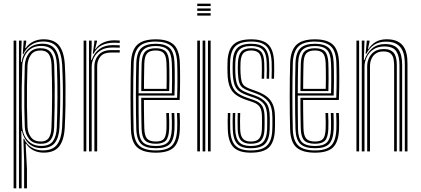

<svg xmlns="http://www.w3.org/2000/svg" viewBox="-20 -820 2278 1040"><path d="M110.7 200V53.6L106.7 -68.2H110.5Q123.8 -37.7 151 -21.5Q178.1 -5.3 211.1 -5.3Q267 -5.3 290 -38Q313.1 -70.7 316.3 -129.7Q319.4 -190.5 320.3 -246.7Q321.3 -302.8 320.4 -357.6Q319.6 -412.3 316.7 -469Q313.2 -531.1 289.7 -563.2Q266.3 -595.2 212.9 -595.2Q175.2 -595.2 147 -575.6Q118.8 -556 106.7 -526H103.4L108.2 -600H122L122 -593.3L116.7 -559.8H119.7Q134.2 -582.1 159.7 -594.7Q185.2 -607.2 215.9 -607.2Q273.3 -607.2 300.2 -573.2Q327 -539.3 331.2 -469.1Q334.1 -415.9 334.8 -360.7Q335.5 -305.4 334.6 -248Q333.6 -190.6 330.8 -130.3Q327.1 -60.8 300.6 -27Q274.2 6.8 215.9 6.8Q186.7 6.8 161.6 -5.5Q136.6 -17.8 122.3 -40.6H118.9L126 94.3V200ZM53.7 200V-600H68.2V200ZM82.7 200V-600H97.2L93.8 -484.2L97.2 -484.2Q103.9 -528.1 133.5 -555.7Q163.2 -583.2 209.4 -583.2Q255.1 -583.2 277.1 -555.4Q299.1 -527.5 302.5 -468.8Q305.3 -413.5 306 -358.9Q306.8 -304.3 305.8 -247.8Q304.9 -191.3 302.1 -129.8Q299.3 -74.7 277.4 -46.5Q255.4 -18.3 205.7 -17.5Q162.6 -17 135.1 -43.3Q107.7 -69.7 98.8 -110.3H95.4L97.2 6.4V200ZM203.5 -29.6Q248.6 -29.6 267.1 -55.8Q285.5 -81.9 287.6 -128.8Q290.7 -210.8 291.1 -294Q291.6 -377.3 288.2 -467.8Q285.9 -521.4 265.9 -546.3Q245.8 -571.2 202.8 -571.2Q169.4 -571.2 147.1 -555.9Q124.8 -540.6 113.3 -516.2Q101.7 -491.8 100.6 -464.3Q98.5 -403.2 97.7 -345.8Q96.9 -288.4 97.6 -235.3Q98.4 -182.3 100.4 -134Q101.9 -107.5 113.5 -83.6Q125.2 -59.7 147.6 -44.7Q170.1 -29.6 203.5 -29.6ZM201.4 -41.2Q157.6 -41.2 136.8 -68.5Q115.9 -95.8 114.3 -133.6Q112.3 -185.6 111.6 -239.9Q110.9 -294.3 111.7 -350.6Q112.4 -406.8 114.3 -464.2Q116 -504.6 136.9 -531.6Q157.9 -558.7 199.4 -558.7Q237.6 -558.7 254.9 -536.2Q272.1 -513.8 273.7 -468.6Q275.8 -411 276.3 -356.1Q276.7 -301.1 276 -245.4Q275.3 -189.7 273.3 -130.2Q271.8 -85.8 255.3 -63.5Q238.9 -41.2 201.4 -41.2ZM201.2 -53.4Q230.1 -53.4 243.7 -72.1Q257.3 -90.9 258.8 -130.6Q262.1 -219.2 262.2 -299.1Q262.4 -379 259.2 -468.6Q257.9 -507.2 244.1 -526.9Q230.3 -546.6 199.2 -546.6Q164.1 -546.6 147.2 -522.5Q130.4 -498.3 128.8 -464.1Q126.8 -411.3 126.1 -355.9Q125.3 -300.4 126 -244.4Q126.8 -188.3 128.8 -133.6Q130.3 -100.2 147.8 -76.8Q165.3 -53.4 201.2 -53.4Z M462 0V-600H476.4L476.5 -565L473.2 -495.8H476.9Q490.5 -534.4 519 -554.9Q547.4 -575.5 589.8 -575.5Q600.3 -575.5 611.2 -575.2Q622 -575 628.6 -574.6V-561.8Q621.5 -562.1 609.9 -562.3Q598.3 -562.6 587.4 -562.6Q549.8 -562.6 525.1 -547Q500.5 -531.4 488.6 -507.5Q476.7 -483.7 476.7 -459V0ZM433 0V-600H447.5V0ZM491.2 0V-460.1Q491.2 -497.3 514.3 -522.9Q537.5 -548.5 581.7 -548.5Q593.6 -548.5 605.6 -548.5Q617.6 -548.5 628.6 -548.5V-535.5Q617.6 -535.6 605.4 -535.6Q593.2 -535.5 581.7 -535.5Q542.5 -535.5 524.5 -514.4Q506.4 -493.3 506.4 -461.2V0ZM482.6 -528.8 490.7 -587.4V-600H505.4L505.5 -595.6L495.2 -554.2H497.9Q512.1 -577.1 539.1 -589.3Q566.2 -601.5 595.5 -601.5Q602.5 -601.5 610.7 -601.3Q618.9 -601.1 628.6 -600.4V-587.5Q620.2 -588.2 612.3 -588.4Q604.4 -588.6 596.3 -588.6Q559.4 -588.6 531.3 -574.6Q503.2 -560.6 486.8 -528.8Z M824.5 7Q756.8 7 724.3 -20.9Q691.8 -48.9 689.3 -118.4Q688.3 -153.8 687.7 -199.9Q687 -246 687 -295.9Q687 -345.7 687.7 -393.5Q688.3 -441.3 689.5 -480Q692.2 -547.6 723.4 -577.3Q754.6 -607 823.7 -607Q888.6 -607 919.9 -579.1Q951.2 -551.1 954.1 -482.1Q954.7 -468.3 955.1 -447.1Q955.5 -425.9 955.5 -399.2Q955.6 -372.4 955.1 -341.7Q954.6 -311 953.1 -278.3H759.5Q759.6 -250.1 759.8 -223.3Q760.1 -196.5 760.5 -171.5Q761 -146.5 761.7 -123.3Q763 -84.7 776.6 -69Q790.3 -53.4 824.5 -53.4Q855.6 -53.4 867.8 -67.9Q879.9 -82.4 881.7 -121.9Q882.4 -137.4 882.1 -159.8Q881.9 -182.1 880.7 -208H895.2Q896.4 -181 896.6 -159.3Q896.9 -137.6 896.2 -121.3Q894.3 -75.9 878.4 -58.6Q862.5 -41.3 824.5 -41.3Q783.2 -41.3 765.8 -59.3Q748.4 -77.3 746.9 -122Q746.4 -143.4 745.9 -172.4Q745.5 -201.4 745.2 -232.5Q745 -263.5 745 -290.3H939.3Q940.4 -320.4 940.8 -348.8Q941.2 -377.3 941.1 -402.5Q941 -427.6 940.6 -447.9Q940.2 -468.2 939.6 -481.8Q936.8 -546 908.3 -570.4Q879.7 -594.9 823.7 -594.9Q760.7 -594.9 733.5 -567.4Q706.3 -539.9 704 -479.3Q702.7 -439.9 702.1 -392.6Q701.5 -345.3 701.5 -296.2Q701.5 -247.2 702.2 -201.5Q702.8 -155.8 703.7 -119.5Q705.9 -56.4 734.5 -30.7Q763.1 -5.1 824.5 -5.1Q884.7 -5.1 910.7 -30.8Q936.8 -56.6 939.6 -119.1Q940.1 -130.3 940.2 -144.7Q940.3 -159.1 939.9 -175.3Q939.5 -191.6 938.6 -208H953.1Q954.3 -185.8 954.7 -161.8Q955.1 -137.7 954.1 -118.5Q951.2 -50.4 921.6 -21.7Q892 7 824.5 7ZM824.5 -17.1Q769.5 -17.1 744.9 -40.2Q720.3 -63.3 718.2 -120.1Q717 -158.4 716.5 -205.6Q716 -252.7 716 -302.1Q716 -351.5 716.6 -397.2Q717.2 -442.9 718.3 -478.1Q720.5 -536.3 745.7 -559.6Q770.9 -582.9 823.7 -582.9Q873.3 -582.9 898 -561Q922.7 -539.1 925.1 -481.2Q925.9 -466.1 926.4 -439.4Q926.9 -412.6 926.7 -377.6Q926.5 -342.7 925.1 -302.4H730.6Q730.5 -250.4 730.8 -209.6Q731.1 -168.9 732 -121.1Q732.8 -71.5 753.3 -50.3Q773.8 -29.2 824.5 -29.2Q869.2 -29.2 888.7 -48.9Q908.2 -68.6 910.6 -120.2Q911.3 -137 911.1 -159.6Q910.8 -182.1 909.6 -208H924.1Q925.3 -183.4 925.6 -160.5Q925.9 -137.6 925.1 -119.7Q922.5 -62.7 900.1 -39.9Q877.7 -17.1 824.5 -17.1ZM730.6 -314.5H910.9Q912 -349.5 912 -382.1Q912.1 -414.6 911.7 -440.4Q911.4 -466.2 910.6 -480.7Q908.5 -531.9 887.6 -551.3Q866.7 -570.8 823.7 -570.8Q778 -570.8 756.3 -550.3Q734.6 -529.8 732.7 -477.5Q731.9 -449.7 731.4 -404.7Q730.9 -359.6 730.6 -314.5ZM745.1 -326.6Q745.3 -348.2 745.5 -373.2Q745.6 -398.3 746.1 -424.7Q746.6 -451.1 747.2 -476.7Q748.9 -522.4 766.6 -540.5Q784.2 -558.7 823.7 -558.7Q861.4 -558.7 877.9 -541.1Q894.4 -523.5 896.2 -479.7Q896.7 -467.7 897.1 -445Q897.6 -422.4 897.5 -392.1Q897.5 -361.8 896.5 -326.6ZM759.8 -338.7H882.1Q882.9 -369.6 883 -397.6Q883 -425.6 882.6 -447Q882.1 -468.4 881.7 -479.3Q880 -517.4 866.7 -532Q853.5 -546.6 823.7 -546.6Q791.1 -546.6 777.1 -531.1Q763 -515.6 761.7 -476.2Q761.3 -455.6 760.8 -433.8Q760.4 -412.1 760.1 -388.5Q759.9 -364.9 759.8 -338.7Z M1048.5 -787.1V-800H1121V-787.1ZM1048.5 -735.6V-748.5H1121V-735.6ZM1048.5 -761.3V-774.2H1121V-761.3ZM1106.5 0V-600H1121V0ZM1048.5 0V-600H1063V0ZM1077.5 0V-600H1092V0Z M1338.1 7Q1274.2 7 1245.2 -22Q1216.2 -51 1213.9 -118.5Q1213.3 -140.2 1213.2 -163.5Q1213 -186.8 1214.3 -208H1227.6Q1226.6 -187.7 1226.6 -163.4Q1226.7 -139 1227.2 -119.2Q1229.2 -58 1255 -31.5Q1280.8 -5.1 1338.1 -5.1Q1400.5 -5.1 1426.7 -31.8Q1453 -58.5 1454.8 -116.9Q1455.4 -129.3 1455.5 -139.8Q1455.6 -150.4 1455.5 -161Q1455.4 -171.7 1455.4 -184.2Q1455.4 -241.4 1433.3 -269.6Q1411.2 -297.9 1366 -314.1L1328.7 -327.5Q1306.3 -335.6 1293.8 -345.2Q1281.4 -354.8 1275.8 -373.1Q1270.3 -391.4 1268.7 -425.4Q1268.1 -438.3 1268 -451.1Q1268 -463.9 1268.7 -479.3Q1270.8 -521.8 1286.9 -540.3Q1303.1 -558.7 1340.9 -558.7Q1376.4 -558.7 1393.2 -541Q1409.9 -523.2 1411.2 -480.1Q1411.7 -466.3 1411.8 -443.4Q1411.9 -420.5 1410.8 -393.4H1397.4Q1398.5 -419.5 1398.4 -441Q1398.4 -462.5 1397.9 -479.5Q1396.9 -516.1 1383.3 -531.4Q1369.7 -546.6 1340.9 -546.6Q1310.6 -546.6 1297.4 -531Q1284.2 -515.4 1282.8 -479.3Q1282.3 -464.7 1282.2 -453.3Q1282.1 -441.9 1282.8 -425.4Q1284.2 -394.5 1289.1 -378.3Q1294 -362.1 1304.5 -354.1Q1315.1 -346.1 1332.9 -339.4L1369.6 -325.9Q1399.8 -315 1422.2 -299Q1444.7 -282.9 1457.1 -255.9Q1469.5 -228.9 1469.5 -184.2Q1469.5 -171.6 1469.6 -160.9Q1469.7 -150.2 1469.6 -139.7Q1469.5 -129.2 1468.9 -116.7Q1466.9 -53.3 1438.2 -23.1Q1409.4 7 1338.1 7ZM1338.1 -17.1Q1286.3 -17.1 1264.4 -41.7Q1242.5 -66.4 1240.8 -119.7Q1240.3 -140.4 1240 -161.5Q1239.7 -182.5 1241 -208H1254.5Q1253.1 -182.2 1253.5 -159.4Q1253.8 -136.7 1254.1 -120.2Q1255.7 -71.5 1275.1 -50.4Q1294.6 -29.2 1338.1 -29.2Q1386.7 -29.2 1405.9 -51.1Q1425 -72.9 1426.6 -117.3Q1427.4 -135.9 1427.3 -150.7Q1427.2 -165.5 1427.2 -184.2Q1427.2 -232.5 1410.5 -255.3Q1393.7 -278 1358.8 -290.1L1320.4 -303.5Q1291.8 -313.6 1274.8 -326.5Q1257.9 -339.4 1250 -362.3Q1242.2 -385.2 1240.5 -425.2Q1239.8 -442.5 1240 -453.8Q1240.3 -465 1240.5 -479.5Q1241.5 -533.6 1264 -558.3Q1286.6 -582.9 1340.9 -582.9Q1391.4 -582.9 1413.8 -559.4Q1436.2 -535.9 1437.8 -481.4Q1438.3 -463.4 1438.6 -442.1Q1438.8 -420.8 1437.6 -393.4H1424.1Q1425.4 -422.1 1425.2 -443.4Q1425 -464.7 1424.5 -481.3Q1423.1 -530.1 1403.2 -550.4Q1383.2 -570.8 1340.9 -570.8Q1294.8 -570.8 1275.1 -549.2Q1255.4 -527.6 1254.6 -479.5Q1254.4 -464.3 1254.1 -453.4Q1253.9 -442.6 1254.6 -425.2Q1256.3 -386.9 1263.5 -366.2Q1270.7 -345.6 1285.5 -334.8Q1300.2 -324 1324.5 -315.4L1362.4 -302Q1402.7 -287.9 1422 -262.5Q1441.3 -237.2 1441.3 -184.2Q1441.3 -165.5 1441.4 -150.5Q1441.5 -135.5 1440.7 -117.1Q1438.9 -65.5 1416.3 -41.3Q1393.7 -17.1 1338.1 -17.1ZM1338.1 -41.3Q1302.8 -41.3 1285.8 -59.3Q1268.7 -77.3 1267.4 -121Q1267.1 -139.3 1266.9 -161.9Q1266.6 -184.4 1267.8 -208H1281.1Q1280.1 -188.1 1280.2 -165.3Q1280.3 -142.5 1280.8 -121.8Q1281.7 -85.2 1295.2 -69.3Q1308.7 -53.4 1338.1 -53.4Q1371.1 -53.4 1384 -69.5Q1397 -85.6 1398.4 -117.7Q1399.4 -135.7 1399.2 -150.6Q1399 -165.5 1399 -184.2Q1399 -224 1387 -241Q1374.9 -258 1351.4 -266.2L1311.8 -279.8Q1280 -290.7 1258.2 -306.2Q1236.3 -321.7 1224.8 -349.6Q1213.3 -377.5 1212.3 -425Q1211.7 -443.5 1211.9 -456.5Q1212.1 -469.5 1212.3 -479.7Q1213.3 -546.9 1242.6 -576.9Q1271.9 -607 1340.9 -607Q1404.8 -607 1433.6 -578.3Q1462.4 -549.5 1464.7 -482.5Q1465.2 -464.1 1465.3 -440Q1465.4 -415.9 1464.3 -393.4H1451Q1452 -414.3 1452 -438.4Q1451.9 -462.4 1451.4 -481.8Q1449.3 -542.4 1423.6 -568.7Q1397.9 -594.9 1340.9 -594.9Q1279.4 -594.9 1253.4 -567.6Q1227.4 -540.3 1226.4 -479.7Q1226.2 -464.5 1225.9 -453.4Q1225.7 -442.2 1226.4 -425Q1228.1 -381.5 1237.4 -356.3Q1246.7 -331 1265.9 -316.7Q1285.2 -302.3 1316.1 -291.7L1355 -278.2Q1388.3 -266.7 1400.7 -245.5Q1413.1 -224.3 1413.1 -184.2Q1413.1 -173.7 1413.2 -163.2Q1413.3 -152.6 1413.2 -141.4Q1413.1 -130.2 1412.5 -117.5Q1411.1 -78.3 1394.6 -59.8Q1378.2 -41.3 1338.1 -41.3Z M1686.8 7Q1619 7 1586.5 -20.9Q1554 -48.9 1551.5 -118.4Q1550.5 -153.8 1549.9 -199.9Q1549.3 -246 1549.3 -295.9Q1549.3 -345.7 1549.9 -393.5Q1550.5 -441.3 1551.7 -480Q1554.4 -547.6 1585.7 -577.3Q1616.9 -607 1685.9 -607Q1750.9 -607 1782.2 -579.1Q1813.5 -551.1 1816.4 -482.1Q1817 -468.3 1817.3 -447.1Q1817.7 -425.9 1817.8 -399.2Q1817.9 -372.4 1817.3 -341.7Q1816.8 -311 1815.4 -278.3H1621.8Q1621.8 -250.1 1622.1 -223.3Q1622.3 -196.5 1622.8 -171.5Q1623.3 -146.5 1623.9 -123.3Q1625.2 -84.7 1638.9 -69Q1652.6 -53.4 1686.8 -53.4Q1717.8 -53.4 1730 -67.9Q1742.2 -82.4 1743.9 -121.9Q1744.6 -137.4 1744.4 -159.8Q1744.1 -182.1 1742.9 -208H1757.4Q1758.6 -181 1758.9 -159.3Q1759.1 -137.6 1758.4 -121.3Q1756.6 -75.9 1740.7 -58.6Q1724.8 -41.3 1686.8 -41.3Q1645.4 -41.3 1628 -59.3Q1610.7 -77.3 1609.2 -122Q1608.7 -143.4 1608.2 -172.4Q1607.7 -201.4 1607.5 -232.5Q1607.3 -263.5 1607.3 -290.3H1801.5Q1802.7 -320.4 1803 -348.8Q1803.4 -377.3 1803.3 -402.5Q1803.2 -427.6 1802.8 -447.9Q1802.5 -468.2 1801.9 -481.8Q1799.1 -546 1770.5 -570.4Q1742 -594.9 1685.9 -594.9Q1623 -594.9 1595.8 -567.4Q1568.6 -539.9 1566.2 -479.3Q1565 -439.9 1564.4 -392.6Q1563.8 -345.3 1563.8 -296.2Q1563.8 -247.2 1564.4 -201.5Q1565 -155.8 1566 -119.5Q1568.2 -56.4 1596.8 -30.7Q1625.3 -5.1 1686.8 -5.1Q1746.9 -5.1 1773 -30.8Q1799.1 -56.6 1801.9 -119.1Q1802.4 -130.3 1802.4 -144.7Q1802.5 -159.1 1802.1 -175.3Q1801.8 -191.6 1800.9 -208H1815.4Q1816.5 -185.8 1816.9 -161.8Q1817.3 -137.7 1816.4 -118.5Q1813.5 -50.4 1783.8 -21.7Q1754.2 7 1686.8 7ZM1686.8 -17.1Q1631.7 -17.1 1607.1 -40.2Q1582.5 -63.3 1580.5 -120.1Q1579.3 -158.4 1578.8 -205.6Q1578.3 -252.7 1578.3 -302.1Q1578.3 -351.5 1578.9 -397.2Q1579.5 -442.9 1580.5 -478.1Q1582.7 -536.3 1607.9 -559.6Q1633.1 -582.9 1685.9 -582.9Q1735.5 -582.9 1760.2 -561Q1784.9 -539.1 1787.4 -481.2Q1788.2 -466.1 1788.6 -439.4Q1789.1 -412.6 1788.9 -377.6Q1788.7 -342.7 1787.4 -302.4H1592.8Q1592.8 -250.4 1593.1 -209.6Q1593.4 -168.9 1594.2 -121.1Q1595 -71.5 1615.5 -50.3Q1636 -29.2 1686.8 -29.2Q1731.5 -29.2 1751 -48.9Q1770.5 -68.6 1772.9 -120.2Q1773.6 -137 1773.3 -159.6Q1773.1 -182.1 1771.9 -208H1786.4Q1787.5 -183.4 1787.8 -160.5Q1788.1 -137.6 1787.4 -119.7Q1784.7 -62.7 1762.3 -39.9Q1739.9 -17.1 1686.8 -17.1ZM1592.9 -314.5H1773.2Q1774.2 -349.5 1774.3 -382.1Q1774.4 -414.6 1774 -440.4Q1773.6 -466.2 1772.9 -480.7Q1770.7 -531.9 1749.8 -551.3Q1729 -570.8 1685.9 -570.8Q1640.2 -570.8 1618.5 -550.3Q1596.8 -529.8 1595 -477.5Q1594.1 -449.7 1593.6 -404.7Q1593.1 -359.6 1592.9 -314.5ZM1607.3 -326.6Q1607.6 -348.2 1607.7 -373.2Q1607.9 -398.3 1608.4 -424.7Q1608.8 -451.1 1609.5 -476.7Q1611.2 -522.4 1628.8 -540.5Q1646.5 -558.7 1685.9 -558.7Q1723.7 -558.7 1740.1 -541.1Q1756.6 -523.5 1758.4 -479.7Q1758.9 -467.7 1759.4 -445Q1759.9 -422.4 1759.8 -392.1Q1759.7 -361.8 1758.7 -326.6ZM1622.1 -338.7H1744.4Q1745.2 -369.6 1745.2 -397.6Q1745.3 -425.6 1744.8 -447Q1744.4 -468.4 1743.9 -479.3Q1742.2 -517.4 1729 -532Q1715.8 -546.6 1685.9 -546.6Q1653.4 -546.6 1639.3 -531.1Q1625.3 -515.6 1624 -476.2Q1623.5 -455.6 1623.1 -433.8Q1622.6 -412.1 1622.4 -388.5Q1622.1 -364.9 1622.1 -338.7Z M2172.8 0V-470.3Q2172.8 -490 2170 -511.6Q2167.1 -533.2 2157.2 -552Q2147.2 -570.7 2126.5 -582.6Q2105.8 -594.4 2069.9 -594.4Q2033.4 -594.4 2007.1 -577.5Q1980.9 -560.6 1964.5 -528.8H1960.4L1966.9 -600H1981.5L1981.6 -593.8L1972.9 -554.2H1975.6Q1991.6 -579.3 2016.1 -593.3Q2040.6 -607.3 2073.9 -607.3Q2107.1 -607.3 2128.4 -597.9Q2149.7 -588.5 2161.8 -573.1Q2173.8 -557.7 2179.2 -539.6Q2184.7 -521.6 2186 -504Q2187.2 -486.5 2187.2 -472.8V0ZM1910.7 0V-600H1925.2V0ZM1968.9 0V-460.1Q1968.9 -484.6 1978.7 -506Q1988.4 -527.5 2008.3 -540.9Q2028.3 -554.3 2058.6 -554.3Q2082.9 -554.3 2097.2 -546.3Q2111.5 -538.3 2118.3 -525.3Q2125.2 -512.2 2127.3 -496.5Q2129.4 -480.9 2129.4 -465.5V0H2114.9V-464.7Q2114.9 -481.8 2111.9 -499.5Q2109 -517.2 2096.7 -529.3Q2084.4 -541.3 2056.7 -541.3Q2032 -541.3 2015.9 -530.3Q1999.8 -519.2 1991.9 -501Q1984.1 -482.8 1984.1 -461.2V0ZM1939.7 0V-600H1954.2L1950.9 -495.8H1954.7Q1967.8 -534.6 1996 -558.1Q2024.2 -581.6 2066.2 -581.3Q2117.7 -580.9 2138 -552.3Q2158.3 -523.7 2158.3 -469.5V0H2143.8V-467.9Q2143.8 -514.9 2126.8 -541.6Q2109.7 -568.4 2061.6 -568.4Q2025.5 -568.4 2001.7 -551.7Q1977.8 -535.1 1966.1 -509.8Q1954.4 -484.6 1954.4 -459V0Z"/></svg>

Font: Big Shoulders Inline Thin
Style: Regular
Weight: 100
Designer: Patric King
Foundry: XO Type Co
Version: Version 2.002